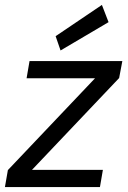

<svg xmlns="http://www.w3.org/2000/svg" viewBox="-29 -760 518 780"><path d="M-9 0 3 -69 357 -442H79L91 -512H468L455 -443L101 -70H389L377 0ZM217 -555 197 -613 385 -740 412 -670Z"/></svg>

Font: DM Sans 12pt
Style: Italic
Weight: 400
Italic angle: -10°
Version: Version 4.004;gftools[0.9.30]